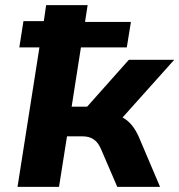

<svg xmlns="http://www.w3.org/2000/svg" viewBox="-20 -725 696 745"><path d="M48 0 133 -541H55L71 -643H150L159 -705H320L310 -640H488L472 -541H294L258 -311H318L480 -493H656L434 -245L415 -281Q441 -278 459.5 -267Q478 -256 492.5 -238Q507 -220 519 -193L601 0H435L373 -144Q365 -163 355 -174Q345 -185 331.5 -190.5Q318 -196 298 -196H240L209 0Z"/></svg>

Font: Nunito Sans 8pt ExtraBold
Style: Italic
Weight: 800
Italic angle: -9°
Version: Version 3.101;gftools[0.9.27]